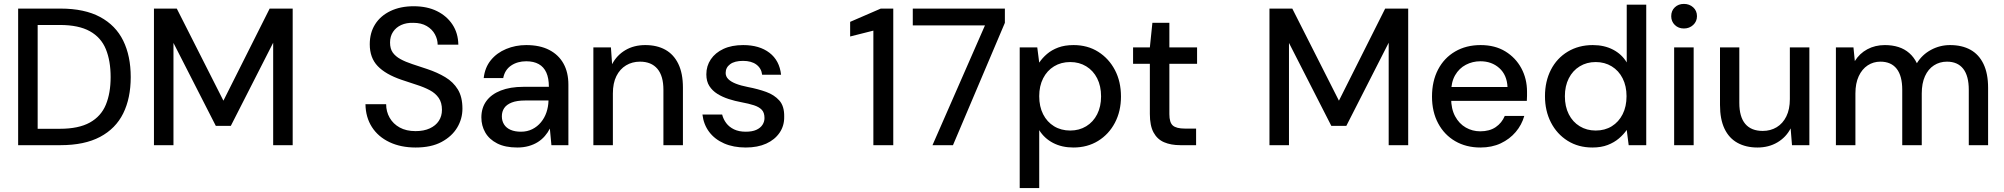

<svg xmlns="http://www.w3.org/2000/svg" viewBox="-20 -744 10269 984"><path d="M73 0V-700H290Q413 -700 493 -657Q573 -614 611.5 -535.5Q650 -457 650 -349Q650 -241 611.5 -163Q573 -85 493 -42.5Q413 0 290 0ZM173 -84H287Q383 -84 440.5 -116Q498 -148 522.5 -207.5Q547 -267 547 -349Q547 -432 522.5 -492Q498 -552 440.5 -584Q383 -616 287 -616H173Z M769 0V-700H886L1125 -228L1362 -700H1480V0H1380V-525L1163 -99H1086L869 -524V0Z M2110 12Q2034 12 1976 -15.5Q1918 -43 1886 -93Q1854 -143 1853 -210H1959Q1959 -172 1977 -140.5Q1995 -109 2028.5 -90.5Q2062 -72 2110 -72Q2152 -72 2182.5 -86Q2213 -100 2229 -124.5Q2245 -149 2245 -181Q2245 -218 2228.5 -242Q2212 -266 2183 -281.5Q2154 -297 2116.5 -309Q2079 -321 2038 -335Q1956 -363 1915.5 -405.5Q1875 -448 1875 -517Q1875 -576 1902.5 -619.5Q1930 -663 1981 -687.5Q2032 -712 2100 -712Q2169 -712 2219.5 -687Q2270 -662 2299 -618Q2328 -574 2329 -515H2223Q2223 -542 2209 -568Q2195 -594 2167 -610.5Q2139 -627 2098 -627Q2063 -628 2036.5 -616Q2010 -604 1994.5 -581Q1979 -558 1979 -526Q1979 -494 1993 -474.5Q2007 -455 2032.5 -441Q2058 -427 2093 -415.5Q2128 -404 2170 -390Q2221 -373 2262 -348.5Q2303 -324 2326.5 -285.5Q2350 -247 2350 -187Q2350 -135 2323 -90Q2296 -45 2243 -16.5Q2190 12 2110 12Z M2631 12Q2569 12 2528 -9Q2487 -30 2467 -65Q2447 -100 2447 -142Q2447 -191 2472.5 -226Q2498 -261 2546.5 -280Q2595 -299 2662 -299H2793Q2793 -343 2780 -372Q2767 -401 2741 -415.5Q2715 -430 2677 -430Q2632 -430 2599.5 -408Q2567 -386 2559 -344H2459Q2465 -398 2495.5 -435.5Q2526 -473 2574 -493Q2622 -513 2677 -513Q2747 -513 2795 -488Q2843 -463 2868 -418Q2893 -373 2893 -310V0H2806L2798 -85Q2788 -65 2772.5 -47Q2757 -29 2736.5 -16Q2716 -3 2689.5 4.5Q2663 12 2631 12ZM2650 -69Q2682 -69 2708 -82Q2734 -95 2752.5 -117.5Q2771 -140 2780.5 -168Q2790 -196 2791 -227V-229H2672Q2629 -229 2602.5 -218.5Q2576 -208 2564 -190Q2552 -172 2552 -148Q2552 -124 2563.5 -106Q2575 -88 2597 -78.5Q2619 -69 2650 -69Z M3021 0V-501H3111L3117 -415Q3141 -461 3185 -487Q3229 -513 3287 -513Q3347 -513 3390 -489Q3433 -465 3456.5 -416.5Q3480 -368 3480 -295V0H3380V-284Q3380 -355 3349 -391.5Q3318 -428 3260 -428Q3220 -428 3188.5 -409Q3157 -390 3139 -354Q3121 -318 3121 -265V0Z M3802 12Q3739 12 3691 -9Q3643 -30 3614.5 -68Q3586 -106 3580 -157H3681Q3687 -133 3702 -113Q3717 -93 3742 -81Q3767 -69 3802 -69Q3835 -69 3856 -78.5Q3877 -88 3887.5 -104Q3898 -120 3898 -139Q3898 -167 3884 -181.5Q3870 -196 3844 -204.5Q3818 -213 3780 -220Q3747 -226 3714.5 -236.5Q3682 -247 3656.5 -263Q3631 -279 3615.5 -303Q3600 -327 3600 -363Q3600 -406 3623 -440Q3646 -474 3688 -493.5Q3730 -513 3789 -513Q3872 -513 3923.5 -473.5Q3975 -434 3983 -361H3886Q3882 -394 3856.5 -413Q3831 -432 3788 -432Q3745 -432 3722 -415Q3699 -398 3699 -370Q3699 -352 3712.5 -338.5Q3726 -325 3751.5 -315Q3777 -305 3813 -298Q3865 -288 3906.5 -273Q3948 -258 3974 -229Q4000 -200 3999 -146Q4000 -100 3975.5 -64Q3951 -28 3907 -8Q3863 12 3802 12Z M4456 0V-587L4337 -557V-632L4494 -700H4558V0Z M4759 0 5028 -614H4658V-700H5130V-627L4864 0Z M5206 220V-501H5296L5306 -423Q5322 -447 5346 -467.5Q5370 -488 5403.5 -500.5Q5437 -513 5482 -513Q5554 -513 5608.5 -478.5Q5663 -444 5694 -385Q5725 -326 5725 -249Q5725 -174 5694 -115Q5663 -56 5608 -22Q5553 12 5481 12Q5422 12 5377 -11.5Q5332 -35 5306 -77V220ZM5465 -75Q5511 -75 5547 -97Q5583 -119 5603 -158.5Q5623 -198 5623 -250Q5623 -303 5603 -342.5Q5583 -382 5547 -404Q5511 -426 5465 -426Q5418 -426 5382 -404Q5346 -382 5326 -342.5Q5306 -303 5306 -251Q5306 -198 5326 -158.5Q5346 -119 5382 -97Q5418 -75 5465 -75Z M6029 0Q5981 0 5946 -15Q5911 -30 5892 -65Q5873 -100 5873 -160V-417H5787V-501H5873L5886 -627H5973V-501H6115V-417H5973V-159Q5973 -116 5991 -100.5Q6009 -85 6053 -85H6110V0Z M6486 0V-700H6603L6842 -228L7079 -700H7197V0H7097V-525L6880 -99H6803L6586 -524V0Z M7567 12Q7494 12 7438 -20.5Q7382 -53 7350.5 -112Q7319 -171 7319 -249Q7319 -328 7350 -387.5Q7381 -447 7437.5 -480Q7494 -513 7568 -513Q7642 -513 7695 -480.5Q7748 -448 7777 -394Q7806 -340 7806 -274Q7806 -264 7806 -252.5Q7806 -241 7805 -227H7392V-298H7706Q7703 -360 7664 -395Q7625 -430 7567 -430Q7527 -430 7492.5 -412Q7458 -394 7437.5 -358.5Q7417 -323 7417 -270V-241Q7417 -186 7437.5 -148Q7458 -110 7492 -90.5Q7526 -71 7566 -71Q7614 -71 7645.5 -92.5Q7677 -114 7692 -150H7792Q7779 -104 7748 -67.5Q7717 -31 7671.5 -9.5Q7626 12 7567 12Z M8141 12Q8069 12 8014 -22.5Q7959 -57 7928.5 -116.5Q7898 -176 7898 -251Q7898 -327 7928.5 -386.5Q7959 -446 8015 -479.5Q8071 -513 8143 -513Q8202 -513 8247 -489.5Q8292 -466 8317 -424V-720H8417V0H8327L8317 -78Q8301 -55 8277 -34.5Q8253 -14 8219.5 -1Q8186 12 8141 12ZM8158 -75Q8205 -75 8240.5 -97Q8276 -119 8296 -158.5Q8316 -198 8316 -251Q8316 -303 8296 -342.5Q8276 -382 8240 -404Q8204 -426 8158 -426Q8112 -426 8076 -404Q8040 -382 8020 -342.5Q8000 -303 8000 -251Q8000 -198 8020 -158.5Q8040 -119 8076 -97Q8112 -75 8158 -75Z M8560 0V-501H8660V0ZM8610 -598Q8582 -598 8563.5 -616Q8545 -634 8545 -661Q8545 -689 8563.5 -706.5Q8582 -724 8610 -724Q8638 -724 8657.5 -706.5Q8677 -689 8677 -661Q8677 -634 8657.5 -616Q8638 -598 8610 -598Z M8987 12Q8928 12 8884.5 -12Q8841 -36 8818 -84.5Q8795 -133 8795 -206V-501H8894V-217Q8894 -145 8924.5 -109Q8955 -73 9014 -73Q9054 -73 9085.5 -92Q9117 -111 9135 -147.5Q9153 -184 9153 -236V-501H9253V0H9164L9157 -86Q9134 -41 9089.5 -14.5Q9045 12 8987 12Z M9389 0V-501H9479L9486 -431Q9510 -470 9550 -491.5Q9590 -513 9640 -513Q9678 -513 9709.5 -503Q9741 -493 9765 -472Q9789 -451 9804 -420Q9831 -464 9876.5 -488.5Q9922 -513 9974 -513Q10035 -513 10078.5 -489Q10122 -465 10145.5 -416Q10169 -367 10169 -294V0H10070V-284Q10070 -355 10041.5 -391.5Q10013 -428 9958 -428Q9921 -428 9891.5 -409Q9862 -390 9845.5 -353.5Q9829 -317 9829 -265V0H9729V-284Q9729 -355 9700.5 -391.5Q9672 -428 9617 -428Q9581 -428 9552 -409Q9523 -390 9506 -353.5Q9489 -317 9489 -265V0Z"/></svg>

Font: DM Sans 17pt Medium
Style: Regular
Weight: 500
Version: Version 4.004;gftools[0.9.30]